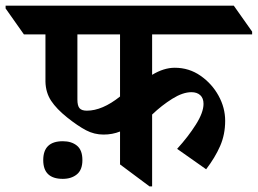

<svg xmlns="http://www.w3.org/2000/svg" viewBox="-89 -642 907 675"><path d="M445.8 -521V-378.9Q486.8 -403.8 525.4 -403.8Q575.7 -403.8 616 -375.7Q656.2 -347.7 679.4 -305.4Q702.6 -263.2 702.6 -217.3Q702.6 -168.9 684.8 -128.4Q667 -87.9 635.7 -46.9L533.7 -118.7Q572.8 -161.6 599.6 -204.1Q626.5 -246.6 626.5 -276.9Q626.5 -296.9 615 -307.4Q603.5 -317.9 584 -317.9Q553.7 -317.9 516.6 -294.7Q479.5 -271.5 445.8 -239.3V13.2H436.5L333 -64V-179.7Q306.2 -168.9 274.9 -168.9Q242.2 -168.9 213.4 -184.1Q184.6 -199.2 147.2 -229Q109.9 -258.8 90.8 -287.6Q71.8 -316.4 70.8 -354.5V-521H-4.9L-69.3 -612.3V-622.1H732.9L797.4 -530.8V-521ZM333 -521H183.1V-292Q183.1 -270 190.7 -261.5Q198.2 -252.9 216.3 -252.9Q270.5 -252.9 333 -302.7ZM63 -79.1Q63 -145.5 131.8 -145.5Q162.6 -145.5 181.6 -129.9Q200.7 -114.3 200.7 -79.1Q200.7 -44.9 181.4 -29.1Q162.1 -13.2 131.8 -13.2Q63 -13.2 63 -79.1Z"/></svg>

Font: Noto Serif Devanagari
Style: Bold
Weight: 700
Designer: Monotype Design Team
Foundry: Monotype Imaging Inc.
Version: Version 1.01